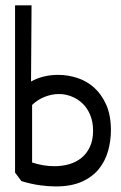

<svg xmlns="http://www.w3.org/2000/svg" viewBox="-20 -669 442 704"><path d="M35.2 -36.1V-649.4H95.7L93.8 -370.1Q137.7 -394.5 193.4 -394.5Q228.5 -394.5 263.2 -383.3Q297.9 -372.1 325.2 -347.7Q352.5 -323.2 369.6 -284.7Q386.7 -246.1 386.7 -191.4Q386.7 -153.3 376.5 -116.2Q366.2 -79.1 342.8 -49.8Q319.3 -20.5 280.3 -2.9Q241.2 14.6 184.6 14.6Q157.2 14.6 126 10.3Q94.7 5.9 58.6 -4.9ZM97.7 -284.2V-73.2Q138.7 -59.6 179.7 -59.6Q208 -59.6 233.4 -66.9Q258.8 -74.2 278.3 -89.8Q297.9 -105.5 309.6 -130.4Q321.3 -155.3 321.3 -189.5Q321.3 -222.7 310.5 -248Q299.8 -273.4 282.2 -290Q264.6 -306.6 242.2 -315.4Q219.7 -324.2 196.3 -324.2Q169.9 -324.2 144 -314Q118.2 -303.7 97.7 -284.2Z"/></svg>

Font: Poor Story
Style: Regular
Weight: 400
Designer: YoonDesign Inc.
Foundry: YoonDesign Inc.
Version: Version 3.00